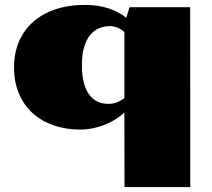

<svg xmlns="http://www.w3.org/2000/svg" viewBox="-20 -513 855 774"><path d="M36.6 -241.7Q36.6 -298.8 56.4 -345.2Q76.2 -391.6 113.3 -424.6Q150.4 -457.5 203.4 -475.3Q256.3 -493.2 322.3 -493.2Q375.5 -493.2 417.7 -479.2Q460 -465.3 488.8 -441.4L502.4 -483.9H746.6L747.1 241.2H481.9L481.4 -59.6Q467.8 -46.4 448.7 -33.9Q429.7 -21.5 406.7 -12Q383.8 -2.4 357.4 3.4Q331.1 9.3 302.2 9.3Q247.1 9.3 198.7 -6.8Q150.4 -22.9 114.3 -54.4Q78.1 -85.9 57.4 -133.1Q36.6 -180.2 36.6 -241.7ZM310.1 -251Q310.1 -209 318.1 -179.2Q326.2 -149.4 340.3 -130.6Q354.5 -111.8 374 -103Q393.6 -94.2 417 -94.2Q435.5 -94.2 452.1 -100.8Q468.8 -107.4 481.4 -117.7V-383.8Q469.2 -395 453.9 -401.4Q438.5 -407.7 423.8 -407.7Q399.4 -407.7 378.7 -398.7Q357.9 -389.6 342.5 -370.6Q327.1 -351.6 318.6 -322Q310.1 -292.5 310.1 -251Z"/></svg>

Font: Poller One
Style: Regular
Weight: 400
Designer: Yvonne Schttler
Foundry: Yvonne Schttler
Version: Version 1.002